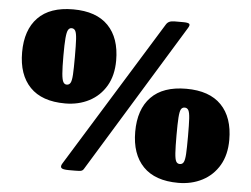

<svg xmlns="http://www.w3.org/2000/svg" viewBox="-54 -833 1197 915"><g transform="rotate(5 545.0 -375.0)"><path d="M35 -540Q35 -647.5 92 -706.2Q149 -765 260 -765Q371 -765 428 -706.2Q485 -647.5 485 -540Q485 -468.5 455.5 -418.2Q426 -368 375 -341.5Q324 -315 260 -315Q149 -315 92 -374Q35 -433 35 -540ZM748 -750H786.5Q810.5 -750 816.2 -744.8Q822 -739.5 813 -725L377 -12Q371.5 -2.5 360.5 -1.2Q349.5 0 333.5 0H306Q276 0 269.8 -7.2Q263.5 -14.5 272.5 -29L705.5 -731Q711.5 -741 721 -745.5Q730.5 -750 748 -750ZM232.5 -540Q232.5 -484 235 -455Q237.5 -426 243.5 -415.5Q249.5 -405 260 -405Q272 -405 278 -415.5Q284 -426 285.8 -455Q287.5 -484 287.5 -540Q287.5 -596 285.8 -625Q284 -654 278 -664.5Q272 -675 260 -675Q249.5 -675 243.5 -664.5Q237.5 -654 235 -625Q232.5 -596 232.5 -540ZM605 -210Q605 -317.5 662 -376.2Q719 -435 830 -435Q941 -435 998 -376.2Q1055 -317.5 1055 -210Q1055 -138.5 1025.5 -88.2Q996 -38 945 -11.5Q894 15 830 15Q719 15 662 -44Q605 -103 605 -210ZM802.5 -210Q802.5 -154 804.5 -125Q806.5 -96 812.2 -85.5Q818 -75 830 -75Q842 -75 848 -85.5Q854 -96 855.8 -125Q857.5 -154 857.5 -210Q857.5 -266 855.8 -295Q854 -324 848 -334.5Q842 -345 830 -345Q818 -345 812.2 -334.5Q806.5 -324 804.5 -295Q802.5 -266 802.5 -210Z"/></g></svg>

Font: Besley* Narrow Fatface
Style: Regular
Weight: 900
Width: 4
Designer: Owen Earl
Foundry: indestructible type*
Version: Version 3.000; ttfautohint (v1.8.3)